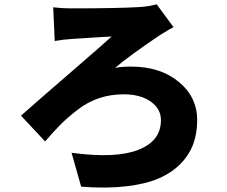

<svg xmlns="http://www.w3.org/2000/svg" viewBox="-20 -799 1040 879"><path d="M230.5 -611.3 223.6 -765.6Q262.7 -760.7 305.7 -760.7Q515.6 -760.7 617.2 -766.6Q663.1 -769.5 697.3 -779.3L774.4 -674.8Q758.8 -667 712.9 -638.7Q573.2 -544.9 506.8 -488.3Q536.1 -494.1 580.1 -494.1Q713.9 -494.1 798.3 -424.3Q882.8 -354.5 882.8 -249Q882.8 -190.4 865.2 -141.1Q847.7 -91.8 807.6 -50.3Q767.6 -8.8 707 17.6Q646.5 43.9 555.7 54.2Q464.8 64.5 351.6 55.7L307.6 -99.6Q508.8 -72.3 612.8 -112.8Q716.8 -153.3 716.8 -249Q716.8 -300.8 669.9 -334Q623 -367.2 545.9 -367.2Q486.3 -367.2 433.6 -349.6Q380.9 -332 334.5 -295.9Q288.1 -259.8 257.8 -229.5Q227.5 -199.2 186.5 -151.4L76.2 -269.5Q131.8 -319.3 293 -458.5Q454.1 -597.7 491.2 -631.8Q478.5 -631.8 314.5 -621.1Q267.6 -618.2 230.5 -611.3Z"/></svg>

Font: Gen Shin Gothic Monospace Heavy
Style: Bold
Weight: 800
Designer: [Source Han Sans]
Ryoko NISHIZUKA  (kana & ideographs); Paul D. Hunt (Latin, Greek & Cyrillic); Wenlong ZHANG  (bopomofo
Version: Version 1.002.20150607